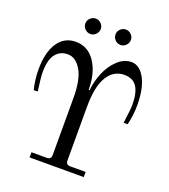

<svg xmlns="http://www.w3.org/2000/svg" viewBox="-159 -1012 994 1126"><g transform="rotate(20 338.0 -449.0)"><path d="M606 -379.9Q618.2 -469.2 618.2 -495.1Q618.2 -569.3 593.8 -607.2Q569.3 -645 515.1 -645Q448.2 -645 410.2 -583Q372.1 -521 372.1 -394V-59.1Q372.1 -32.2 398.9 -32.2H495.1V0H157.2V-32.2H252.9Q279.8 -32.2 279.8 -59.1V-415Q279.8 -531.7 245.6 -588.4Q211.4 -645 162.1 -645Q113.8 -645 85.9 -608.9Q58.1 -572.8 58.1 -495.1Q58.1 -465.8 69.8 -379.9L44.9 -378.9Q29.8 -440.9 29.8 -502.9Q29.8 -609.9 69.8 -669.9Q109.9 -730 181.2 -730Q257.8 -730 302.5 -663.3Q347.2 -596.7 347.2 -491.2H353Q358.9 -549.3 381.6 -603Q404.3 -656.7 443.6 -693.4Q482.9 -730 528.8 -730Q580.1 -730 613 -668.9Q646 -607.9 646 -502.9Q646 -440.9 630.9 -378.9ZM398.2 -883.8Q412.6 -897.9 432.1 -897.9Q451.7 -897.9 465.8 -883.8Q480 -869.6 480 -850.1Q480 -830.6 465.8 -816.2Q451.7 -801.8 432.1 -801.8Q412.6 -801.8 398.2 -816.2Q383.8 -830.6 383.8 -850.1Q383.8 -869.6 398.2 -883.8ZM210.2 -883.8Q224.6 -897.9 244.1 -897.9Q263.7 -897.9 277.8 -883.8Q292 -869.6 292 -850.1Q292 -830.6 277.8 -816.2Q263.7 -801.8 244.1 -801.8Q224.6 -801.8 210.2 -816.2Q195.8 -830.6 195.8 -850.1Q195.8 -869.6 210.2 -883.8Z"/></g></svg>

Font: Flanker Steampunk
Style: Regular
Weight: 400
Designer: Alexey Kryukov, Leonardo Di Lena
Foundry: Alexey Kryukov, Leonardo Di Lena
Version: 1.210